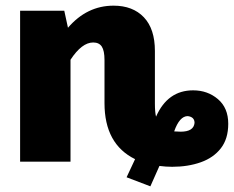

<svg xmlns="http://www.w3.org/2000/svg" viewBox="-20 -571 826 678"><path d="M511 87 427 55 457 -9Q349 -62 349 -207V-359Q349 -392 339.5 -406.5Q330 -421 309 -421Q269 -421 229 -360V0H51V-533H207L220 -473Q287 -551 381 -551Q449 -551 488 -510Q527 -469 527 -391V-205Q527 -175 531 -159Q572 -252 662 -252Q713 -252 749.5 -221Q786 -190 786 -134Q786 -81 760 -47.5Q734 -14 689 2Q644 18 588 18Q566 18 543 15ZM618 -106Q664 -106 667 -137Q667 -158 643 -161Q614 -161 595 -107Z"/></svg>

Font: Trujillo ExtraBold
Style: Regular
Weight: 800
Designer: Fira Sans original fonts by bBox Type GmbH, Carrois Corporate GbR, & Edenspiekermann AG / Changes by Cristiano Sobral
Foundry: Fira Sans original fonts by bBox Type GmbH, Carrois Corporate GbR, & Edenspiekermann AG / Changes by Cristiano Sobral
Version: Version 4.301;July 28, 2020;FontCreator 13.0.0.2655 64-bit